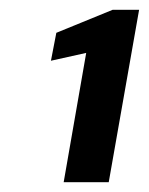

<svg xmlns="http://www.w3.org/2000/svg" viewBox="-20 -724 304 392"><path d="M110 -352 156 -616 84 -600 95 -657 210 -704H264L202 -352Z"/></svg>

Font: DM Sans 10pt SemiBold
Style: Italic
Weight: 600
Italic angle: -10°
Version: Version 4.004;gftools[0.9.30]